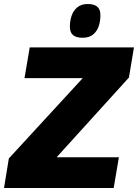

<svg xmlns="http://www.w3.org/2000/svg" viewBox="-43 -936 687 956"><path d="M-23 0 1 -147 369 -547H79L105 -700H624L599 -550L239 -153H549L523 0ZM368 -748Q337 -748 321 -761Q305 -774 305 -804Q305 -832 313.5 -857.5Q322 -883 342 -899.5Q362 -916 394 -916Q425 -916 441 -903Q457 -890 457 -860Q457 -831 448.5 -805.5Q440 -780 420.5 -764Q401 -748 368 -748Z"/></svg>

Font: Georama ExtraBold
Style: Italic
Weight: 800
Italic angle: -9°
Version: Version 1.001